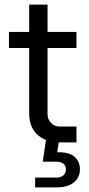

<svg xmlns="http://www.w3.org/2000/svg" viewBox="-20 -620 386 836"><path d="M239 0Q215 0 191 -7Q167 -14 148 -29Q129 -44 118 -68.5Q107 -93 107 -128V-600H187V-123Q187 -100 202.5 -84.5Q218 -69 240 -69H313V0ZM19 -411V-481H313V-411ZM225 196H133V153H225Q246 153 256.5 143Q267 133 267 117Q267 102 256.5 93Q246 84 225 84H166L183 -29H240L227 58L191 43H239Q282 43 305 63Q328 83 328 117Q328 153 301.5 174.5Q275 196 225 196Z"/></svg>

Font: SUSE
Style: Regular
Weight: 400
Designer: Rene Bieder
Foundry: SUSE
Version: Version 1.000